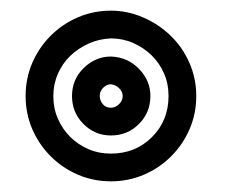

<svg xmlns="http://www.w3.org/2000/svg" viewBox="-20 -770 422 360"><path d="M188 -750Q219 -750 248 -737.5Q277 -725 299.5 -703.5Q322 -682 335 -652.5Q348 -623 348 -590Q348 -557 335.5 -528Q323 -499 301 -477Q279 -455 250 -442.5Q221 -430 188 -430Q155 -430 126 -442.5Q97 -455 75 -477Q53 -499 40.5 -528Q28 -557 28 -590Q28 -623 40.5 -652Q53 -681 75 -703Q97 -725 126 -737.5Q155 -750 188 -750ZM188 -698Q165 -697 145.5 -688Q126 -679 111.5 -665Q97 -651 88.5 -631.5Q80 -612 80 -590Q80 -567 88.5 -547.5Q97 -528 111.5 -513.5Q126 -499 145.5 -490.5Q165 -482 188 -482Q234 -482 265 -513Q296 -544 296 -590Q296 -613 287.5 -632.5Q279 -652 264 -666.5Q249 -681 229.5 -689.5Q210 -698 188 -698ZM188 -664Q219 -663 240.5 -641Q262 -619 262 -590Q262 -559 240.5 -537.5Q219 -516 188 -516Q158 -516 136.5 -537.5Q115 -559 115 -590Q115 -621 137 -642.5Q159 -664 188 -664ZM188 -612Q180 -612 173.5 -605.5Q167 -599 167 -590Q167 -582 172.5 -575Q178 -568 188 -568Q196 -568 203 -574.5Q210 -581 210 -590Q210 -598 203.5 -604.5Q197 -611 188 -612Z"/></svg>

Font: Aurach Bi
Style: Regular
Weight: 400
Designer: Peter Wiegel
Foundry: Peter Wiegel
Version: Version 1.002